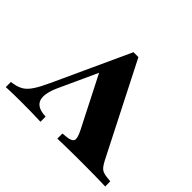

<svg xmlns="http://www.w3.org/2000/svg" viewBox="-143 -768 960 960"><g transform="rotate(45 337.5 -287.5)"><path d="M349.2 -575 596 -90.3Q605.6 -71.8 614.5 -60.9Q623.4 -50 635.1 -45.2Q646.8 -40.3 664.5 -38.7L688.7 -36.3L689.5 0Q673.4 -0.8 651.6 -1.2Q629.8 -1.6 606.5 -2Q583.1 -2.4 562.1 -2.4H550.8H542.7Q519.4 -2.4 493.5 -2.4Q467.7 -2.4 441.5 -2Q415.3 -1.6 391.9 -1.2Q368.5 -0.8 350.8 0V-36.3L376.6 -38.7Q409.7 -41.9 416.5 -56Q423.4 -70.2 403.2 -110.5L252.4 -406.5L279 -409.7L172.6 -177.4Q144.4 -113.7 154.4 -79Q164.5 -44.4 213.7 -37.9L231.5 -36.3V0Q193.5 -1.6 161.7 -2Q129.8 -2.4 98.4 -2.4Q68.5 -2.4 41.1 -2Q13.7 -1.6 -13.7 0V-36.3L1.6 -38.7Q30.6 -43.5 50.8 -56Q71 -68.5 89.1 -96Q107.3 -123.4 129.8 -172.6L314.5 -575Z"/></g></svg>

Font: Playfair 9pt Black
Style: Regular
Weight: 900
Designer: Claus Eggers Sørensen
Foundry: Claus Eggers Sørensen
Version: Version 2.203